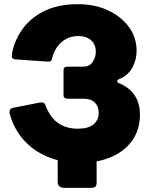

<svg xmlns="http://www.w3.org/2000/svg" viewBox="-20 -772 721 922"><path d="M290 130Q257 130 257 101V-72H444V105Q444 118 438.5 124Q433 130 417 130ZM364 10Q279 10 210 -18.5Q141 -47 94.5 -99Q48 -151 28 -221Q20 -249 42 -254L168 -279Q180 -281 187.5 -279Q195 -277 199 -264Q222 -206 260.5 -180Q299 -154 354 -154Q405 -154 429.5 -175Q454 -196 454 -230Q454 -261 435.5 -279.5Q417 -298 380 -298H306Q285 -298 285 -315V-435Q285 -452 306 -452H380Q410 -452 425 -474.5Q440 -497 440 -524Q440 -558 417.5 -578.5Q395 -599 355 -599Q323 -599 297.5 -585Q272 -571 255 -547.5Q238 -524 231 -495Q229 -485 226 -480.5Q223 -476 212 -476L52 -487Q41 -489 38 -495Q35 -501 39 -522Q52 -584 91 -636.5Q130 -689 196 -720.5Q262 -752 354 -752Q435 -752 498.5 -722.5Q562 -693 599 -642.5Q636 -592 636 -529Q636 -484 615.5 -447Q595 -410 554 -393Q543 -389 542.5 -382.5Q542 -376 553 -372Q584 -359 606 -338.5Q628 -318 640 -289Q652 -260 652 -221Q652 -150 615.5 -98Q579 -46 514 -18Q449 10 364 10Z"/></svg>

Font: Libre Franklin Black
Style: Regular
Weight: 900
Designer: Pablo Impallari, Rodrigo Fuenzalida, Nhung Nguyen
Foundry: Impallari Type
Version: Version 3.000